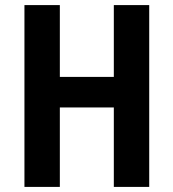

<svg xmlns="http://www.w3.org/2000/svg" viewBox="-20 -734 681 754"><path d="M566 0H427V-312H215V0H76V-714H215V-432H427V-714H566Z"/></svg>

Font: Noto Sans Tamil Condensed
Style: Bold
Weight: 700
Width: 3
Designer: Jelle Bosma - Monotype Design Team
Foundry: Monotype Imaging Inc.
Version: Version 2.004; ttfautohint (v1.8.4.7-5d5b)